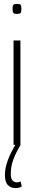

<svg xmlns="http://www.w3.org/2000/svg" viewBox="-20 -738 174 978"><path d="M67 -667Q53 -667 48.5 -672Q44 -677 44 -693Q44 -709 48.5 -713.5Q53 -718 67 -718Q81 -718 85 -713.5Q89 -709 89 -693Q89 -677 85 -672Q81 -667 67 -667ZM49 0V-532H84V0ZM59 220Q36 220 20.5 205Q5 190 5 153Q5 86 63 -8L85 0Q61 39 48 74.5Q35 110 35 146Q35 173 44.5 182Q54 191 66 191Q77 191 85 186L91 212Q77 220 59 220Z"/></svg>

Font: Georama Condensed ExtraLight
Style: Regular
Weight: 200
Width: 3
Designer: Jean-Baptiste Levee
Foundry: Production Type
Version: Version 1.000